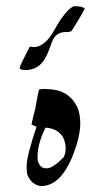

<svg xmlns="http://www.w3.org/2000/svg" viewBox="-20 -623 355 641"><path d="M263.2 -594.7Q249 -566.4 219.2 -520Q215.8 -516.1 200.2 -516.1Q184.6 -516.1 174.8 -509.8Q159.7 -502 151.4 -477.5Q136.7 -433.6 123.5 -417.5Q102.1 -389.2 64.9 -389.2Q45.9 -389.2 45.9 -397Q45.9 -403.3 79.1 -466.8H85.9Q90.3 -465.8 92.3 -465.8Q130.4 -465.8 162.6 -524.9Q199.7 -591.3 227.1 -602.5Q253.4 -602.5 263.2 -594.7ZM238.8 -264.2Q248 -240.2 248 -211.9Q248 -169.9 226.1 -111.8Q184.1 0 115.2 -2Q84 -6.8 70.8 -41Q68.8 -54.2 68.8 -67.9Q68.8 -101.1 102.1 -200.2Q96.2 -201.2 85 -208Q91.8 -238.8 98.1 -261.2Q101.1 -283.2 109.9 -323.2Q118.2 -328.1 154.8 -324.2Q212.9 -317.9 238.8 -264.2ZM188 -168.9Q168.9 -194.8 131.8 -196.8Q101.1 -134.8 106 -85.9Q111.8 -66.9 126 -62Q130.9 -61 136.2 -61Q155.8 -61 191.9 -97.2Q199.2 -110.8 199.2 -127Q199.2 -149.9 188 -168.9Z"/></svg>

Font: Jameel Khushkhati
Style: Regular
Weight: 400
Version: Version 3.5